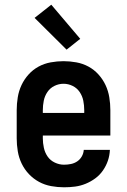

<svg xmlns="http://www.w3.org/2000/svg" viewBox="-20 -788 540 816"><path d="M252 8Q225 8 197.5 3Q170 -2 146 -15Q122 -28 103 -48Q84 -68 72 -93Q60 -118 55.5 -145.5Q51 -173 51 -200V-320Q51 -347 55.5 -374.5Q60 -402 71.5 -426.5Q83 -451 101.5 -471.5Q120 -492 144 -505Q168 -518 195.5 -523Q223 -528 250 -528Q277 -528 304.5 -523Q332 -518 356 -505Q380 -492 398.5 -471.5Q417 -451 428.5 -426.5Q440 -402 444.5 -374.5Q449 -347 449 -320V-212H162V-200Q162 -180 166.5 -159.5Q171 -139 182.5 -122.5Q194 -106 213 -97Q232 -88 252 -88Q267 -88 281.5 -91Q296 -94 308 -102Q320 -110 327.5 -123Q335 -136 336 -151H447Q446 -127 438.5 -105Q431 -83 417.5 -63.5Q404 -44 385 -30Q366 -16 344 -7Q322 2 299 5Q276 8 252 8ZM162 -308H338V-320Q338 -340 334 -360Q330 -380 318.5 -397Q307 -414 288.5 -423Q270 -432 250 -432Q230 -432 211.5 -423Q193 -414 181.5 -397Q170 -380 166 -360Q162 -340 162 -320ZM263 -577 127 -712 198 -768 321 -623Z"/></svg>

Font: Iosevka Curly
Style: Bold
Weight: 700
Monospace: yes
Designer: Belleve Invis
Foundry: Belleve Invis
Version: Version 22.1.2; ttfautohint (v1.8.4)